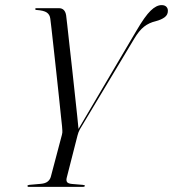

<svg xmlns="http://www.w3.org/2000/svg" viewBox="-20 -732 678 752"><path d="M312.5 -4.5Q312.5 0 303 0H93Q87.5 0 87.5 -4Q87.5 -7 95 -8L140 -12Q157.5 -13.5 166.8 -21Q176 -28.5 179 -39.5L222.5 -204Q225 -213 224.2 -220.5Q223.5 -228 223 -237.5Q222 -245 218.8 -276.5Q215.5 -308 210.8 -353.5Q206 -399 200.5 -449.2Q195 -499.5 190 -545Q185 -590.5 181.5 -621.5Q178 -652.5 177 -659Q175 -675 163.2 -683Q151.5 -691 123 -693Q118 -693 118 -697Q118 -700 122.5 -700H210.5Q234.5 -700 239 -672Q240 -665 243.5 -633.5Q247 -602 252 -556.5Q257 -511 262.8 -459.8Q268.5 -408.5 273.5 -360.8Q278.5 -313 282.5 -277.2Q286.5 -241.5 287.5 -227L514.5 -612Q547.5 -668.5 570 -690.2Q592.5 -712 613 -712Q625.5 -712 631.8 -705.2Q638 -698.5 637.5 -689Q637.5 -674 625 -664.5Q612.5 -655 590 -649Q564 -643 544.2 -627.5Q524.5 -612 505.5 -580L292.5 -225Q289 -218.5 287.2 -213.2Q285.5 -208 283.5 -201L241.5 -36.5Q238.5 -25.5 242.5 -19.2Q246.5 -13 262 -11.5L304 -8Q312.5 -7 312.5 -4.5Z"/></svg>

Font: Fraunces 144pt Light
Style: Italic
Weight: 300
Italic angle: -16°
Version: Version 1.000;[0bf87f6ff]